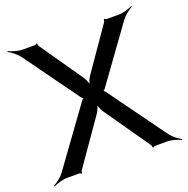

<svg xmlns="http://www.w3.org/2000/svg" viewBox="-147 -783 898 918"><g transform="rotate(-20 302.0 -324.5)"><path d="M573 -32 365 -319C362 -324 353 -333 349 -333V-329C353 -329 362 -338 365 -343L563 -617C577 -636 602 -655 618 -663L616 -667C601 -659 570 -649 547 -649H486C482 -649 476 -652 474 -654L471 -652C472 -650 471 -643 469 -640L318 -422C309 -409 300 -386 300 -374H304C304 -386 295 -409 286 -422L135 -640C133 -643 132 -650 133 -652L130 -654C128 -652 122 -649 118 -649H57C34 -649 3 -659 -12 -667L-14 -663C2 -655 27 -636 41 -617L239 -343C242 -338 251 -329 255 -329V-333C251 -333 242 -324 239 -319L31 -32C17 -13 -8 6 -24 14L-22 18C-7 10 24 0 47 0H109C112 0 118 3 119 5L123 3C122 1 123 -6 125 -9L286 -240C295 -253 304 -276 304 -288H300C300 -276 309 -253 318 -240L479 -9C481 -6 482 1 481 3L485 5C486 3 492 0 495 0H557C580 0 611 10 626 18L628 14C612 6 587 -13 573 -32Z"/></g></svg>

Font: Gamestation Storm
Style: Regular
Weight: 400
Designer: Jonas Hecksher
Foundry: Jonas Hecksher, Playtypeª, e-types AS
Version: Version 1.003